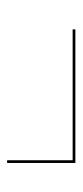

<svg xmlns="http://www.w3.org/2000/svg" viewBox="130 -560 227 526"><g transform="rotate(90 243.0 -296.5)"><path d="M418.5 -203V-382.5H60V-390H426V-203Z"/></g></svg>

Font: Bodoni Moda 28pt
Style: Bold
Weight: 700
Designer: Owen Earl
Foundry: indestructible type
Version: Version 2.005